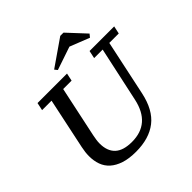

<svg xmlns="http://www.w3.org/2000/svg" viewBox="-231 -1106 1307 1307"><g transform="rotate(-45 422.5 -452.5)"><path d="M657 -244 742 -644H833L845 -700H608L596 -644H678L592 -246C564.7 -120.7 492.3 -58 375 -58C319 -58 277.7 -70.7 251 -96C224.3 -121.3 211 -158 211 -206C211 -217.3 211.8 -228.7 213.5 -240C215.2 -251.3 217.3 -263.7 220 -277L298 -644H379L391 -700H107L95 -644H186L108 -275C102 -247 99 -220.7 99 -196C99 -166 103.5 -138.5 112.5 -113.5C121.5 -88.5 136 -67 156 -49C176 -31 201.7 -16.8 233 -6.5C264.3 3.8 302.3 9 347 9C431.7 9 499.8 -11.2 551.5 -51.5C603.2 -91.8 638.3 -156 657 -244ZM364 -761 532 -818 674 -762 692 -784 571 -914H540L348 -781Z"/></g></svg>

Font: PT Serif Caption
Style: Italic
Weight: 400
Italic angle: -12°
Designer: A.Korolkova, O.Umpeleva, V.Yefimov
Foundry: ParaType Ltd
Version: Version 1.000W OFL